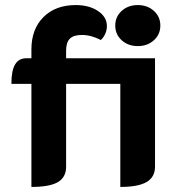

<svg xmlns="http://www.w3.org/2000/svg" viewBox="-20 -729 708 758"><path d="M104 -398H25Q25 -450 39.5 -474.5Q54 -499 84 -499H104V-534Q104 -614 151.5 -661.5Q199 -709 279 -709Q332 -709 367 -685.5Q402 -662 402 -626Q402 -610 395.5 -595.5Q389 -581 378 -571Q340 -591 303 -591Q271 -591 256 -576.5Q241 -562 241 -529V-499H592V-71Q592 -30 559 -10.5Q526 9 455 9V-398H241V-71Q241 -29 208.5 -10Q176 9 104 9ZM435 -628Q435 -663 460.5 -686Q486 -709 524 -709Q562 -709 587.5 -686Q613 -663 613 -628Q613 -593 587.5 -570Q562 -547 524 -547Q486 -547 460.5 -570Q435 -593 435 -628Z"/></svg>

Font: K2D ExtraBold
Style: Regular
Weight: 800
Designer: Katatrad Aksorn Co.,Ltd.
Foundry: Cadson Demak Co.,Ltd.
Version: Version 1.000; ttfautohint (v1.6)